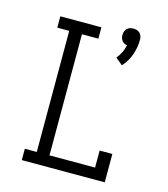

<svg xmlns="http://www.w3.org/2000/svg" viewBox="-114 -859 828 948"><g transform="rotate(15 300.0 -385.0)"><path d="M442 -580 406 -610Q419 -625 428 -643.5Q437 -662 441 -682Q434 -683 427 -686.5Q420 -690 415 -696.5Q410 -703 408 -710.5Q406 -718 406 -726Q406 -735 409 -743.5Q412 -752 418.5 -758.5Q425 -765 433.5 -767.5Q442 -770 451 -770Q460 -770 468.5 -767.5Q477 -765 483.5 -758.5Q490 -752 493 -743.5Q496 -735 496 -726Q496 -686 482.5 -647.5Q469 -609 442 -580ZM86 0V-58H147V-677H86V-735H296V-677H212V-58H445V-145H510V0Z"/></g></svg>

Font: Iosevka Curly Slab LtEx
Style: Regular
Weight: 300
Width: 7
Monospace: yes
Designer: Belleve Invis
Foundry: Belleve Invis
Version: Version 11.1.0; ttfautohint (v1.8.3)